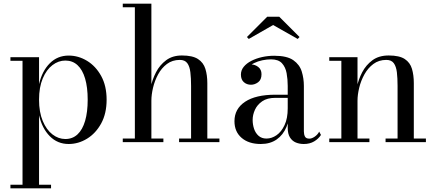

<svg xmlns="http://www.w3.org/2000/svg" viewBox="-20 -770 2362 1040"><path d="M36.5 250V230.5H102V-440.5H36.5V-460H191.5V-314Q208 -385.5 249.8 -427.2Q291.5 -469 352 -469Q404.5 -469 451.5 -440.5Q498.5 -412 528 -358.5Q557.5 -305 557.5 -230Q557.5 -155 528 -101.2Q498.5 -47.5 451.5 -18.8Q404.5 10 352 10Q291.5 10 249.8 -32.2Q208 -74.5 191.5 -145.5V230.5H256.5V250ZM334 -17Q373 -17 400 -42.2Q427 -67.5 441 -115.2Q455 -163 455 -230Q455 -297 441 -344.5Q427 -392 400 -417Q373 -442 334 -442Q296.5 -442 264 -417.2Q231.5 -392.5 211.5 -345Q191.5 -297.5 191.5 -230Q191.5 -162.5 211.5 -114.8Q231.5 -67 264 -42Q296.5 -17 334 -17Z M645 0V-19.5H710.5V-730.5H645V-750H800V-19.5H865V0ZM950 0V-19.5H1015V-304.5Q1015 -346.5 1011.2 -378.2Q1007.5 -410 994.5 -427.8Q981.5 -445.5 954 -445.5Q913.5 -445.5 884.2 -423.5Q855 -401.5 836.5 -367.2Q818 -333 809 -295Q800 -257 800 -224.5L787.5 -222Q787.5 -255 796.2 -297.2Q805 -339.5 825.2 -378.8Q845.5 -418 880 -443.8Q914.5 -469.5 965.5 -469.5Q1023 -469.5 1052.5 -450.2Q1082 -431 1092.5 -397Q1103 -363 1103 -319.5V-19.5H1168.5V0Z M1625.5 10Q1602 10 1582.2 1.8Q1562.5 -6.5 1550.5 -25.8Q1538.5 -45 1538.5 -77.5V-304.5Q1538.5 -340.5 1532.5 -373.5Q1526.5 -406.5 1507.2 -427.5Q1488 -448.5 1448 -448.5Q1425.5 -448.5 1401.2 -443.5Q1377 -438.5 1356.2 -428.2Q1335.5 -418 1322.5 -402.5Q1309.5 -387 1309.5 -366H1286Q1286 -391.5 1302.8 -406.2Q1319.5 -421 1339.5 -421Q1361 -421 1378.8 -407.2Q1396.5 -393.5 1396.5 -368Q1396.5 -338 1378.2 -324.5Q1360 -311 1339.5 -311Q1316.5 -311 1300.8 -325Q1285 -339 1285 -366Q1285 -389.5 1300.2 -408.2Q1315.5 -427 1341.2 -440.2Q1367 -453.5 1399.2 -460.8Q1431.5 -468 1465.5 -468Q1534.5 -468 1568.8 -444Q1603 -420 1614.5 -382.5Q1626 -345 1626 -304.5V-58.5Q1626 -42 1631.8 -30.5Q1637.5 -19 1656 -19Q1669 -19 1684.8 -29.8Q1700.5 -40.5 1709 -57L1718.5 -39Q1705.5 -18.5 1681.8 -4.2Q1658 10 1625.5 10ZM1392.5 10Q1327.5 10 1288.8 -23.2Q1250 -56.5 1250 -113.5Q1250 -180.5 1307.5 -218.8Q1365 -257 1471.5 -257H1585V-240H1471.5Q1427.5 -240 1400.5 -221.5Q1373.5 -203 1361 -175.5Q1348.5 -148 1348.5 -120.5Q1348.5 -95.5 1356.2 -72.2Q1364 -49 1380.8 -34.2Q1397.5 -19.5 1423.5 -19.5Q1451.5 -19.5 1477.8 -37.5Q1504 -55.5 1521.2 -92Q1538.5 -128.5 1538.5 -183H1550Q1550 -126 1531.8 -82.5Q1513.5 -39 1478.5 -14.5Q1443.5 10 1392.5 10ZM1327.5 -559 1317.5 -569.5 1427.5 -679.5H1492.5L1602.5 -569.5L1592.5 -559L1459.5 -634.5Z M1916.5 -460V-19.5H1981V0H1763.5V-19.5H1829V-440.5H1763.5V-460ZM2221.5 -319.5V-19.5H2287V0H2068.5V-19.5H2133.5V-304.5Q2133.5 -346.5 2129.8 -378.2Q2126 -410 2113 -427.8Q2100 -445.5 2072.5 -445.5Q2032 -445.5 2002.5 -423.5Q1973 -401.5 1954 -367.2Q1935 -333 1925.8 -295Q1916.5 -257 1916.5 -224.5L1904 -222Q1904 -255 1912.8 -297.2Q1921.5 -339.5 1942 -378.8Q1962.5 -418 1997.5 -443.8Q2032.5 -469.5 2085.5 -469.5Q2143.5 -469.5 2172.5 -450.2Q2201.5 -431 2211.5 -397Q2221.5 -363 2221.5 -319.5Z"/></svg>

Font: Bodoni Moda
Style: Regular
Weight: 400
Designer: Owen Earl
Foundry: indestructible type
Version: Version 2.005